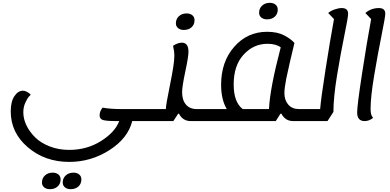

<svg xmlns="http://www.w3.org/2000/svg" viewBox="-20 -832 2757 1359"><path d="M470 314Q298 314 177 210.5Q56 107 56 -43Q56 -113 82 -151.5Q108 -190 142 -190Q156 -190 170 -182.5Q184 -175 191 -168Q198 -161 198 -159Q198 -163 185 -148.5Q172 -134 158.5 -103.5Q145 -73 145 -37Q145 9 167 55Q189 101 229 140.5Q269 180 332 204.5Q395 229 470 229Q595 229 694.5 166.5Q794 104 824 25H804Q733 25 709 17.5Q685 10 685 -16Q685 -44 706 -70Q762 -60 838 -60H1042Q1058 -60 1052 -18Q1044 25 1028 25H916Q886 146 755.5 230Q625 314 470 314ZM480 507Q455 507 439.5 494Q424 481 424 460Q424 429 445.5 409.5Q467 390 500 390Q525 390 540.5 403Q556 416 556 438Q556 469 535 488Q514 507 480 507ZM333 507Q308 507 292.5 494Q277 481 277 460Q277 429 298.5 409.5Q320 390 353 390Q378 390 393.5 403Q409 416 409 438Q409 469 388 488Q367 507 333 507Z M1281 -620Q1256 -620 1240.5 -633Q1225 -646 1225 -667Q1225 -698 1246.5 -717.5Q1268 -737 1301 -737Q1326 -737 1341.5 -724Q1357 -711 1357 -689Q1357 -658 1336 -639Q1315 -620 1281 -620ZM1029 25Q1013 25 1019 -17Q1027 -60 1043 -60H1154V-61Q1154 -89 1184 -235Q1214 -381 1214 -436Q1214 -470 1205 -508Q1239 -530 1267 -530Q1314 -530 1314 -466Q1314 -430 1291.5 -325Q1269 -220 1269 -179Q1269 -124 1296 -92Q1323 -60 1372 -60H1408Q1424 -60 1418 -18Q1410 25 1394 25H1330Q1274 25 1247 -27H1241L1207 25Z M1870 -695Q1845 -695 1829.5 -708Q1814 -721 1814 -742Q1814 -773 1835.5 -792.5Q1857 -812 1890 -812Q1915 -812 1930.5 -799Q1946 -786 1946 -764Q1946 -733 1925 -714Q1904 -695 1870 -695ZM1634 -234Q1634 -109 1698 -60H1884Q1890 -203 1967 -497Q1933 -522 1873 -522Q1775 -522 1704.5 -445.5Q1634 -369 1634 -234ZM1395 25Q1379 25 1385 -17Q1393 -60 1409 -60H1585Q1545 -128 1545 -232Q1545 -395 1638 -501Q1731 -607 1871 -607Q1943 -607 1991.5 -581.5Q2040 -556 2064 -528Q2064 -526 2055.5 -491.5Q2047 -457 2032.5 -395Q2018 -333 2007 -279V-280Q1993 -208 1993 -174Q1993 -123 2020.5 -91.5Q2048 -60 2096 -60H2132Q2148 -60 2142 -18Q2134 25 2118 25H2055Q1999 25 1972 -27H1965L1932 25Z M2119 25Q2103 25 2109 -17Q2117 -60 2133 -60H2246Q2252 -135 2284.5 -342.5Q2317 -550 2344 -697L2303 -740Q2320 -755 2348 -765Q2376 -775 2399 -775Q2444 -775 2444 -734Q2444 -710 2418 -584Q2392 -458 2366 -300.5Q2340 -143 2340 -40L2298 25Z M2561 25Q2508 25 2508 -36Q2508 -86 2542.5 -310.5Q2577 -535 2607 -697L2566 -740Q2607 -775 2662 -775Q2707 -775 2707 -735Q2707 -712 2681 -583.5Q2655 -455 2629 -301Q2603 -147 2603 -61Q2603 -15 2621 2Q2594 25 2561 25Z"/></svg>

Font: Lemonada Light
Style: Regular
Weight: 300
Designer: Mohamed Gaber (Arabic), Eduardo Tunni (Latin)
Foundry: Kief Type Foundry
Version: Version 4.004